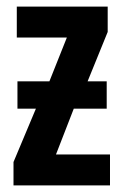

<svg xmlns="http://www.w3.org/2000/svg" viewBox="-20 -563 373 583"><path d="M307 -543V-466L246 -316H304V-233H204L150 -94H314V0H21V-71L89 -233H33V-316H130L183 -449H31V-543Z"/></svg>

Font: Noto Sans Display ExtraCondensed SemiBold
Style: Regular
Weight: 600
Width: 2
Designer: Monotype Design Team
Foundry: Monotype Imaging Inc.
Version: Version 2.003